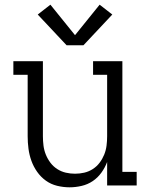

<svg xmlns="http://www.w3.org/2000/svg" viewBox="-20 -791 640 819"><path d="M277 8Q250 8 223.5 1.5Q197 -5 175.5 -20.5Q154 -36 138.5 -58Q123 -80 114 -105Q105 -130 101.5 -156.5Q98 -183 98 -210V-472H37V-530H163V-210Q163 -190 165.5 -170Q168 -150 175.5 -131.5Q183 -113 195 -97Q207 -81 224 -70Q241 -59 260.5 -54.5Q280 -50 300 -50Q320 -50 339.5 -54.5Q359 -59 376 -70Q393 -81 405 -97Q417 -113 424.5 -131.5Q432 -150 434.5 -170Q437 -190 437 -210V-472H377V-530H502V-58H563V0H437V-100Q428 -76 412.5 -54.5Q397 -33 375.5 -18.5Q354 -4 328 2Q302 8 277 8ZM264 -598 141 -729 195 -771 300 -641 405 -771 459 -729 336 -598Z"/></svg>

Font: Iosevka Slab Light Extended
Style: Regular
Weight: 300
Width: 7
Monospace: yes
Designer: Belleve Invis
Foundry: Belleve Invis
Version: Version 11.1.0; ttfautohint (v1.8.3)